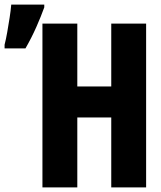

<svg xmlns="http://www.w3.org/2000/svg" viewBox="-83 -817 703 837"><path d="M-63 -622Q-57 -645 -51.5 -676.5Q-46 -708 -41 -740Q-36 -772 -34 -797H110V-785Q96 -746 75.5 -699.5Q55 -653 28 -606H-63ZM102 0V-714H254V-440H402V-714H554V0H402V-305H254V0Z"/></svg>

Font: Noto Sans Mono ExtraBold
Style: Regular
Weight: 800
Designer: Monotype Design Team
Foundry: Monotype Imaging Inc.
Version: Version 2.014